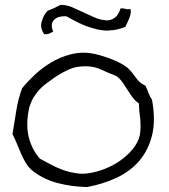

<svg xmlns="http://www.w3.org/2000/svg" viewBox="-20 -717 680 773"><path d="M591.8 -316.4Q599.6 -274.4 599.6 -238.3Q599.6 -204.1 592.8 -174.8Q578.1 -113.3 541.5 -70.3Q504.9 -27.3 449.7 -1.5Q394.5 24.4 330.1 36.1Q264.6 34.2 210.4 19.5Q156.2 4.9 115.2 -26.4Q97.7 -39.1 86.4 -57.1Q75.2 -75.2 66.4 -94.7Q57.6 -114.3 49.3 -135.3Q41 -156.2 30.3 -176.8Q38.1 -225.6 45.9 -273.4Q53.7 -321.3 69.3 -362.3Q91.8 -389.6 121.1 -417Q150.4 -444.3 185.5 -465.3Q220.7 -486.3 260.7 -497.1Q288.1 -504.9 317.4 -504.9Q330.1 -504.9 343.8 -502.9Q359.4 -501 380.4 -495.1Q401.4 -489.3 422.4 -481.4Q443.4 -473.6 462.4 -463.9Q481.4 -454.1 493.2 -444.3Q502.9 -435.5 510.7 -425.8Q518.6 -416 525.9 -405.8Q533.2 -395.5 542.5 -386.7Q551.8 -377.9 565.4 -372.1Q572.3 -358.4 577.6 -343.3Q583 -328.1 591.8 -316.4ZM543 -172.9Q545.9 -190.4 545.9 -208Q545.9 -221.7 544.9 -236.3Q540 -269.5 539.1 -300.8Q524.4 -310.5 513.7 -325.2Q502.9 -339.8 493.2 -355.5Q483.4 -371.1 473.1 -385.7Q462.9 -400.4 448.2 -411.1Q417 -422.9 389.2 -436Q361.3 -449.2 330.1 -450.2H324.2Q285.2 -450.2 257.8 -437.5Q227.5 -423.8 200.2 -405.3Q180.7 -391.6 165 -379.9Q149.4 -368.2 137.2 -354.5Q125 -340.8 115.2 -324.7Q105.5 -308.6 98.6 -287.1Q89.8 -250 89.8 -216.8Q89.8 -192.4 94.7 -169.9Q106.4 -117.2 140.6 -78.1Q161.1 -67.4 183.6 -55.2Q206.1 -43 231 -33.7Q255.9 -24.4 282.2 -20.5Q295.9 -17.6 310.5 -17.6Q323.2 -17.6 336.9 -19.5Q370.1 -24.4 404.3 -38.1Q438.5 -51.8 466.8 -72.3Q495.1 -92.8 515.6 -118.2Q536.1 -143.6 543 -172.9ZM504.9 -680.7Q506.8 -674.8 506.8 -668.9Q506.8 -665 505.9 -662.1Q503.9 -652.3 500.5 -643.6Q497.1 -634.8 492.7 -626Q488.3 -617.2 485.4 -609.4Q451.2 -594.7 418.9 -594.7Q417 -593.8 415 -593.8Q384.8 -593.8 357.4 -602.5Q327.1 -610.4 299.3 -624Q271.5 -637.7 247.1 -651.4H237.3Q210.9 -651.4 197.3 -636.7Q188.5 -627 188.5 -614.3Q188.5 -602.5 194.3 -589.8Q186.5 -585.9 178.7 -582Q172.9 -579.1 163.1 -579.1H158.2Q145.5 -596.7 145.5 -615.2Q145.5 -623 148.4 -630.9Q155.3 -657.2 171.9 -673.8Q185.5 -678.7 198.2 -684.6Q210.9 -690.4 223.6 -697.3H227.5Q245.1 -697.3 266.6 -689.5Q289.1 -679.7 313 -668.5Q336.9 -657.2 360.4 -647Q383.8 -636.7 404.3 -635.7Q406.2 -634.8 409.2 -634.8Q425.8 -634.8 440.4 -644.5Q456.1 -654.3 465.8 -683.6Q476.6 -683.6 484.4 -681.6Q488.3 -679.7 494.1 -679.7Q499 -679.7 504.9 -680.7Z"/></svg>

Font: Crafty Girls
Style: Regular
Weight: 400
Designer: Crystal Kluge
Foundry: Font Diner, Inc DBA Tart Workshop
Version: Version 1.000